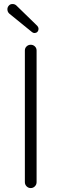

<svg xmlns="http://www.w3.org/2000/svg" viewBox="-20 -956 311 976"><path d="M106.4 -30.3V-699.2Q106.4 -711.9 115.2 -720.2Q124 -728.5 136.2 -728.5Q148.4 -728.5 157.2 -720.2Q166 -711.9 166 -699.2V-30.3Q166 -17.6 157.2 -8.8Q148.4 0 136.2 0Q124 0 115.2 -8.8Q106.4 -17.6 106.4 -30.3ZM170.9 -794.9Q166 -789.1 157.2 -788.1Q156.2 -788.1 155.3 -788.1Q148.4 -788.1 142.6 -793L27.3 -886.7Q17.6 -895.5 17.6 -909.2Q17.6 -918.9 24.4 -926.8Q31.2 -935.5 43 -935.5Q43 -935.5 43.9 -935.5Q54.7 -935.5 62.5 -928.7L169.9 -824.2Q175.8 -817.4 175.8 -808.6Q175.8 -800.8 170.9 -794.9Z"/></svg>

Font: Gen Jyuu Gothic Light
Style: Regular
Weight: 200
Designer: [Source Han Sans]
Ryoko NISHIZUKA  (kana & ideographs); Paul D. Hunt (Latin, Greek & Cyrillic); Wenlong ZHANG  (bopomofo
Version: Version 1.002.20150607